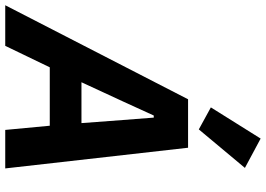

<svg xmlns="http://www.w3.org/2000/svg" viewBox="-196 -854 1015 733"><g transform="rotate(90 311.5 -487.5)"><path d="M588 0H441L425 -170H202L120 0H-35L324 -698H509ZM415 -291 403 -451 394 -567H386L333 -451L259 -291ZM586 -915 439 -739 355 -785 474 -975Z"/></g></svg>

Font: IBM Plex Sans Var
Style: Italic
Weight: 400
Italic angle: -11.31°
Designer: Mike Abbink, Paul van der Laan, Pieter van Rosmalen
Foundry: Bold Monday
Version: Version 1.001